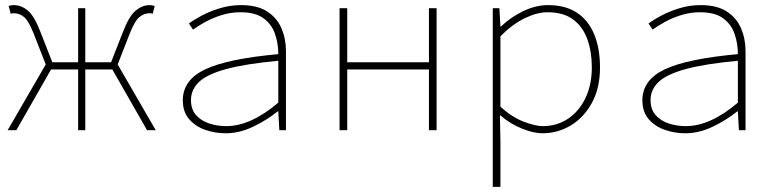

<svg xmlns="http://www.w3.org/2000/svg" viewBox="-20 -510 3040 752"><path d="M10 0 164 -266H286V-478H314V-266H436L590 0H556L420 -238H314V0H286V-238H180L44 0ZM166 -240 112 -378Q92 -429 74 -443.5Q56 -458 36 -458Q31 -458 29 -458Q27 -458 22 -456L14 -486Q17 -488 23 -489Q29 -490 34 -490Q63 -490 88.5 -469Q114 -448 138 -386L194 -243ZM434 -240 406 -243 462 -386Q486 -448 512 -469Q538 -490 566 -490Q571 -490 577 -489Q583 -488 586 -486L578 -456Q574 -458 571.5 -458Q569 -458 564 -458Q545 -458 526.5 -443.5Q508 -429 488 -378Z M864 12Q822 12 783.5 -1.5Q745 -15 720.5 -43.5Q696 -72 696 -117Q696 -197 784 -238.5Q872 -280 1070 -298Q1070 -340 1057 -377.5Q1044 -415 1012 -438.5Q980 -462 922 -462Q884 -462 848.5 -451Q813 -440 784 -424Q755 -408 736 -394L720 -418Q737 -431 768.5 -448Q800 -465 840.5 -477.5Q881 -490 924 -490Q988 -490 1026.5 -465Q1065 -440 1082.5 -399Q1100 -358 1100 -310V0H1074L1070 -74H1068Q1026 -40 972 -14Q918 12 864 12ZM866 -16Q914 -16 965 -39Q1016 -62 1070 -108V-272Q941 -260 866 -239.5Q791 -219 759.5 -189Q728 -159 728 -118Q728 -81 748.5 -58.5Q769 -36 800.5 -26Q832 -16 866 -16Z M1310 0V-478H1340V-266H1660V-478H1690V0H1660V-238H1340V0Z M1910 222V-478H1936L1940 -406H1942Q1979 -442 2028.5 -466Q2078 -490 2126 -490Q2195 -490 2240 -460Q2285 -430 2307.5 -375Q2330 -320 2330 -246Q2330 -165 2298.5 -107.5Q2267 -50 2216 -19Q2165 12 2104 12Q2070 12 2024 -6.5Q1978 -25 1940 -58H1938L1940 42V222ZM2106 -16Q2162 -16 2205.5 -45.5Q2249 -75 2273.5 -127Q2298 -179 2298 -246Q2298 -307 2280.5 -356Q2263 -405 2225 -433.5Q2187 -462 2124 -462Q2084 -462 2036 -439Q1988 -416 1940 -368V-92Q1985 -51 2031 -33.5Q2077 -16 2106 -16Z M2664 12Q2622 12 2583.5 -1.5Q2545 -15 2520.5 -43.5Q2496 -72 2496 -117Q2496 -197 2584 -238.5Q2672 -280 2870 -298Q2870 -340 2857 -377.5Q2844 -415 2812 -438.5Q2780 -462 2722 -462Q2684 -462 2648.5 -451Q2613 -440 2584 -424Q2555 -408 2536 -394L2520 -418Q2537 -431 2568.5 -448Q2600 -465 2640.5 -477.5Q2681 -490 2724 -490Q2788 -490 2826.5 -465Q2865 -440 2882.5 -399Q2900 -358 2900 -310V0H2874L2870 -74H2868Q2826 -40 2772 -14Q2718 12 2664 12ZM2666 -16Q2714 -16 2765 -39Q2816 -62 2870 -108V-272Q2741 -260 2666 -239.5Q2591 -219 2559.5 -189Q2528 -159 2528 -118Q2528 -81 2548.5 -58.5Q2569 -36 2600.5 -26Q2632 -16 2666 -16Z"/></svg>

Font: Source Code Pro ExtraLight
Style: Regular
Weight: 200
Monospace: yes
Designer: Paul D. Hunt, Teo Tuominen
Foundry: Adobe
Version: Version 1.026;hotconv 1.1.0;makeotfexe 2.6.0